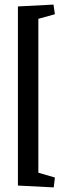

<svg xmlns="http://www.w3.org/2000/svg" viewBox="-20 -702 290 836"><path d="M58 -674 213 -682 219 -640 147 -620V50L219 71L214 114L58 106Z"/></svg>

Font: Grenze Gotisch Medium
Style: Regular
Weight: 500
Designer: Renata Polastri
Foundry: Omnibus-Type
Version: Version 1.001